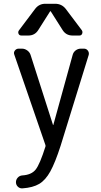

<svg xmlns="http://www.w3.org/2000/svg" viewBox="-20 -780 540 1028"><path d="M275.4 -759.8Q310.5 -759.8 332 -732.4L418 -618.2Q423.8 -609.4 419.9 -599.6Q416 -589.8 405.3 -589.8H368.2Q333 -589.8 314.5 -620.1L252 -718.8Q252 -719.7 250 -719.7Q248 -719.7 248 -718.8L185.5 -620.1Q167 -589.8 131.8 -589.8H94.7Q83 -589.8 79.1 -599.6Q75.2 -609.4 82 -618.2L168 -732.4Q189.5 -760.7 224.6 -759.8ZM222.7 -4.9 56.6 -487.3Q51.8 -499 59.6 -509.3Q67.4 -519.5 80.1 -519.5H97.7Q112.3 -519.5 125.5 -510.3Q138.7 -501 143.6 -486.3L263.7 -111.3Q263.7 -110.4 264.6 -110.4Q265.6 -110.4 265.6 -111.3L369.1 -486.3Q373 -501 385.3 -510.3Q397.5 -519.5 413.1 -519.5H429.7Q442.4 -519.5 450.2 -509.3Q458 -499 455.1 -486.3L304.7 0Q275.4 90.8 249.5 137.7Q223.6 184.6 189.9 204.6Q156.2 224.6 100.6 228.5Q85.9 229.5 75.7 219.7Q65.4 210 65.4 195.3Q65.4 181.6 75.2 170.9Q85 160.2 99.6 159.2Q148.4 156.2 170.9 127.9Q193.4 99.6 223.6 3.9Q224.6 1 222.7 -4.9Z"/></svg>

Font: Rounded-L Mgen+ 2m regular
Style: Regular
Weight: 400
Designer: [Source Han Sans]
Ryoko NISHIZUKA  (kana & ideographs); Paul D. Hunt (Latin, Greek & Cyrillic); Wenlong ZHANG  (bopomofo
Version: Version 1.059.20150602